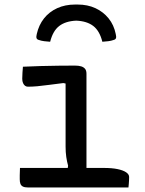

<svg xmlns="http://www.w3.org/2000/svg" viewBox="-20 -826 640 846"><path d="M276 -68 280 -96Q275 -114 272 -134.5Q269 -155 269 -180Q269 -208 269 -235.5Q269 -263 269 -291Q269 -319 269 -347Q269 -375 269 -402.5Q269 -430 269 -458L259 -460Q225 -456 196 -452Q167 -448 144.5 -446Q122 -444 103 -444Q96 -444 90.5 -448Q85 -452 81.5 -460Q78 -468 78 -479Q78 -492 79 -505.5Q80 -519 81 -532Q120 -534 159.5 -535Q199 -536 237 -536.5Q275 -537 310 -537Q327 -537 338 -533.5Q349 -530 355 -522.5Q361 -515 361 -501Q361 -457 361 -412.5Q361 -368 361 -324Q361 -280 361 -236Q361 -192 361 -149Q361 -106 361 -63ZM68 -86H438Q473 -86 497.5 -81Q522 -76 535.5 -67Q549 -58 549 -46Q549 -38 548.5 -30.5Q548 -23 547.5 -15.5Q547 -8 546 0H103Q89 0 81 -4Q73 -8 70 -16Q67 -24 67 -36Q67 -46 67 -54Q67 -62 67.5 -70Q68 -78 68 -86ZM316 -735Q269 -733 241 -711.5Q213 -690 201 -642Q187 -643 174.5 -644.5Q162 -646 151 -650Q143 -652 141 -658Q139 -664 142 -676Q151 -716 174 -745Q197 -774 232 -790Q267 -806 311 -806H322Q366 -806 400.5 -790Q435 -774 458.5 -745Q482 -716 490 -676Q493 -664 491 -658Q489 -652 481 -650Q470 -646 457.5 -644.5Q445 -643 431 -642Q419 -690 391 -711.5Q363 -733 316 -735Z"/></svg>

Font: Rec Mono Semicasual
Style: Regular
Weight: 400
Version: Version 1.085; ttfautohint (v1.8.4.7-5d5b)